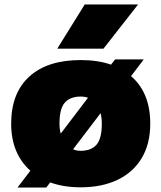

<svg xmlns="http://www.w3.org/2000/svg" viewBox="-20 -828 722 860"><path d="M567 -487Q653 -413 653 -274.5Q653 -183.5 614.8 -119.8Q576.5 -56 506.5 -22.5Q436.5 11 341.5 11Q265 11 204.5 -11L187.5 12H58.5L116 -63.5Q74.5 -100 52.2 -153Q30 -206 30 -274Q30 -411 111.2 -485Q192.5 -559 341.5 -559Q418 -559 477.5 -538.5L495.5 -562H624ZM341.5 -395.5Q295 -395.5 270.8 -368.8Q246.5 -342 246.5 -274.5Q246.5 -249 252 -229.5L374 -390Q360.5 -395.5 341.5 -395.5ZM341.5 -152.5Q388 -152.5 412 -179.5Q436 -206.5 436 -274Q436 -301 430.5 -321L307.5 -159.5Q321 -152.5 341.5 -152.5ZM236.5 -610 359.5 -808H598.5L443.5 -610Z"/></svg>

Font: Encode Sans Semi Expanded Black
Style: Regular
Weight: 900
Width: 6
Designer: Multiple Designers
Foundry: Impallari Type
Version: Version 3.000; ttfautohint (v1.8.3) -l 8 -r 50 -G 200 -x 14 